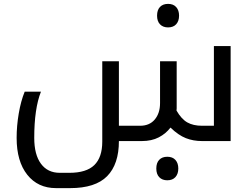

<svg xmlns="http://www.w3.org/2000/svg" viewBox="-20 -720 1282 980"><path d="M1011.2 0Q966.3 0 928.5 -14.9Q890.6 -29.8 850.1 -68.8Q827.1 -38.1 790.5 -19Q753.9 0 704.1 0H586.9Q586.9 118.2 526.9 179.2Q466.8 240.2 337.9 240.2H266.1Q173.3 240.2 119.1 171.9Q64.9 103.5 64.9 -16.1Q64.9 -77.6 75.7 -140.9Q86.4 -204.1 106 -252H189Q154.8 -165.5 154.8 -16.1Q154.8 69.3 189 115.7Q223.1 162.1 285.2 162.1H334Q420.9 162.1 461.4 122.6Q502 83 502 2.9V-407.2H586.9V-78.1H694.8Q743.2 -78.1 770 -110.1Q796.9 -142.1 796.9 -193.8V-407.2H881.8V-167L880.9 -155.8Q905.8 -112.3 936 -95.2Q966.3 -78.1 1011.2 -78.1H1071.8V-484.9H1157.2V0ZM837.9 -580.1Q812 -580.1 796.9 -595.7Q781.7 -611.3 781.7 -640.1Q781.7 -668.9 796.6 -684.6Q811.5 -700.2 837.9 -700.2Q864.7 -700.2 879.4 -683.8Q894 -667.5 894 -640.1Q894 -612.8 879.4 -596.4Q864.7 -580.1 837.9 -580.1ZM834 200.2Q808.1 200.2 793 184.6Q777.8 168.9 777.8 140.1Q777.8 111.3 792.7 95.7Q807.6 80.1 834 80.1Q860.8 80.1 875.5 96.4Q890.1 112.8 890.1 140.1Q890.1 167.5 875.5 183.8Q860.8 200.2 834 200.2Z"/></svg>

Font: Noto Sans Kufi Arabic
Style: Regular
Weight: 400
Designer: Monotype Design team
Foundry: Monotype Imaging Inc.
Version: Version 1.02